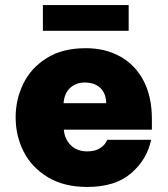

<svg xmlns="http://www.w3.org/2000/svg" viewBox="-20 -731 664 761"><path d="M490 -609H150V-711H490ZM42 -266Q42 -337 72.5 -399.5Q103 -462 165.5 -501Q228 -540 320 -540Q398 -540 457.5 -506.5Q517 -473 549.5 -410Q582 -347 582 -260V-217H233Q236 -180 260.5 -155.5Q285 -131 326 -131Q358 -131 378 -144.5Q398 -158 405 -177H579Q563 -99 500 -44.5Q437 10 326 10Q233 10 169 -29Q105 -68 73.5 -130.5Q42 -193 42 -266ZM401 -322Q400 -362 377 -383Q354 -404 316 -404Q282 -404 258.5 -383Q235 -362 232 -322Z"/></svg>

Font: Be Vietnam Black
Style: Regular
Weight: 900
Designer: Lam Bao; Tony Le; Vietanh Nguyen
Foundry: Yellow Type Foundry
Version: Version 5.000